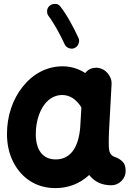

<svg xmlns="http://www.w3.org/2000/svg" viewBox="-20 -906 679 993"><path d="M555.2 52.2C575.7 52.2 593.3 44.9 607.9 30.3C622.6 15.6 629.9 -2 629.9 -22C629.9 -43.9 624.5 -60.1 613.8 -70.3C602.5 -80.6 591.3 -87.9 579.6 -92.3C550.3 -100.1 544.4 -119.6 543 -143.6C542.5 -148.9 542.5 -156.7 542.5 -166C542.5 -175.8 542.5 -200.7 543.9 -228.5L557.1 -471.7V-476.6C557.1 -494.1 550.3 -510.7 537.1 -526.9C523.9 -543 506.8 -552.2 486.8 -555.2C483.4 -555.7 480.5 -555.7 477.1 -555.7C457.5 -555.7 435.1 -547.9 420.9 -528.3C385.3 -551.3 345.7 -563 303.2 -563C221.2 -563 149.9 -523.4 97.7 -458C45.4 -392.6 16.1 -306.2 16.1 -213.9V-210.9C16.6 -157.2 27.3 -109.4 48.8 -67.9C91.3 16.1 168.9 66.9 266.1 66.9C333.5 66.9 392.1 44.4 441.4 -1C467.3 32.7 504.9 52.2 555.2 52.2ZM238.3 -877.4C222.2 -864.3 223.6 -849.6 223.6 -846.2C223.6 -837.4 226.1 -829.6 231.4 -822.8C255.9 -791.5 293 -724.6 314 -677.7C322.3 -658.7 341.3 -654.3 351.1 -654.3C356.4 -654.3 361.3 -655.3 365.7 -657.7C384.8 -666 389.2 -685.5 389.2 -695.3C389.2 -700.7 388.2 -705.6 385.7 -710C373.5 -736.3 359.4 -764.6 342.8 -794.4C326.2 -824.2 309.6 -850.1 293 -871.1C280.8 -888.2 266.1 -885.7 262.7 -885.7C253.4 -885.7 245.6 -882.8 238.3 -877.4ZM268.1 -81.5C203.1 -81.5 166.5 -127.4 165 -209C165 -246.6 170.4 -280.8 181.6 -312C203.6 -374 246.6 -414.6 301.8 -414.6C342.8 -414.6 375.5 -391.1 400.9 -350.6L396 -266.1C395.5 -264.2 395.5 -262.2 395.5 -260.3C395 -256.8 395 -252.9 395 -248.5C385.7 -136.7 340.3 -81.5 268.1 -81.5Z"/></svg>

Font: Mikhak ExtraBold
Style: Regular
Weight: 800
Designer: Amin Abedi
Version: Version 3.2